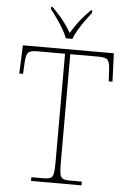

<svg xmlns="http://www.w3.org/2000/svg" viewBox="-61 -975 685 1020"><g transform="rotate(5 281.5 -465.5)"><path d="M144 0V-20H209Q234 -20 246 -26Q258 -32 261.5 -51Q265 -70 265 -108V-689H116Q77 -689 67 -675Q57 -661 55 -620L52 -563H32L38 -714H523L529 -563H509L506 -620Q504 -661 494 -675Q484 -689 445 -689H293V-108Q293 -70 296.5 -51Q300 -32 312 -26Q324 -20 349 -20H413V0ZM262 -771Q254 -794 238 -820.5Q222 -847 204 -873Q186 -899 170 -918V-931H177Q202 -906 219.5 -886Q237 -866 251 -846Q265 -826 280 -801Q295 -826 309 -846Q323 -866 340 -886Q357 -906 382 -931H389V-918Q374 -899 355.5 -873Q337 -847 321 -820.5Q305 -794 297 -771Z"/></g></svg>

Font: Noto Serif Khmer Thin
Style: Regular
Weight: 250
Version: Version 2.003